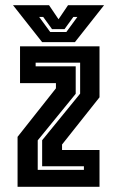

<svg xmlns="http://www.w3.org/2000/svg" viewBox="-20 -718 450 738"><path d="M47.5 0V-192L195 -378.5V-398.5H57V-540H362.5V-344L218.5 -162.5V-141.5H362.5V0ZM125 -65H302.5V-79H142V-179L288 -358V-477H117V-463H271V-357.5L125 -178.5ZM142 -556 30 -698H168.5L205 -644L241.5 -698H380L268 -556ZM173 -595H235L277.5 -653H262L228 -606H180L146 -653H130.5Z"/></svg>

Font: Tourney Condensed Regular
Style: Bold
Weight: 700
Width: 3
Designer: Tyler Finck
Foundry: Etcetera Type Co
Version: Version 1.010; ttfautohint (v1.8.3)